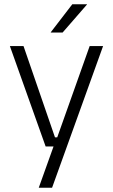

<svg xmlns="http://www.w3.org/2000/svg" viewBox="-20 -702 526 894"><path d="M236 -62.5H273L241.5 -48.5L397.5 -487.5H460L222.5 172H160.5L237.5 -43L263 -20H192.5L26 -487.5H89.5ZM216.5 -552 316.5 -682H385V-681L271.5 -550.5H216.5Z"/></svg>

Font: Anek Devanagari Light
Style: Regular
Weight: 300
Designer: Kailash Malviya (Devanagari) & Yesha Goshar (Latin)
Foundry: Ek Type
Version: Version 1.003